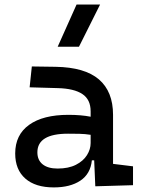

<svg xmlns="http://www.w3.org/2000/svg" viewBox="-20 -815 626 845"><path d="M399.4 4.9 394.5 -109.4H384.3Q378.4 -49.8 333.7 -20Q289.1 9.8 216.8 9.8Q135.7 9.8 91.3 -29.3Q46.9 -68.4 46.9 -139.6Q46.9 -221.7 108.2 -265.6Q169.4 -309.6 281.2 -309.6Q336.9 -309.6 378.9 -301.3V-325.2Q378.9 -377 342.5 -401.1Q306.2 -425.3 234.4 -427.2L110.4 -430.7L120.1 -522.5L224.6 -521Q353 -519 415.3 -465.6Q477.5 -412.1 477.5 -309.6V-93.8L565.4 -83V0ZM378.9 -221.7Q354 -225.6 329.3 -226.1Q304.7 -226.6 279.3 -226.6Q144.5 -226.6 144.5 -144.5Q144.5 -110.4 167.7 -91.8Q190.9 -73.2 233.4 -73.2Q281.7 -73.2 314.2 -89.8Q346.7 -106.4 362.8 -132.3Q378.9 -158.2 378.9 -185.5ZM233.9 -609.4 316.9 -794.9H420.4L327.6 -609.4Z"/></svg>

Font: CaskaydiaMono NF
Style: Regular
Weight: 400
Designer: Aaron Bell
Foundry: Saja Typeworks
Version: Version 2111.001; ttfautohint (v1.8.4);Nerd Fonts 3.1.1